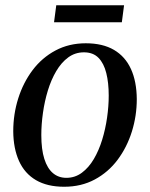

<svg xmlns="http://www.w3.org/2000/svg" viewBox="-20 -701 572 732"><path d="M307 -536Q371.5 -536 414.5 -510.8Q457.5 -485.5 479.2 -438Q501 -390.5 501.5 -323Q501.5 -259.5 482.8 -199.5Q464 -139.5 428.5 -92Q393 -44.5 341.5 -16.8Q290 11 224.5 11Q160.5 11 117.2 -14.2Q74 -39.5 52.5 -87.2Q31 -135 30.5 -200.5Q30.5 -265.5 49.5 -325.8Q68.5 -386 104.2 -433.5Q140 -481 191.5 -508.5Q243 -536 307 -536ZM300 -501.5Q266.5 -501.5 240.2 -482.2Q214 -463 194.5 -430Q175 -397 162.5 -356Q150 -315 143.8 -271Q137.5 -227 137.5 -186Q137.5 -131.5 149 -95.2Q160.5 -59 181.8 -41Q203 -23 233 -23Q266 -23 292.2 -42.5Q318.5 -62 337.8 -94.8Q357 -127.5 369.5 -168.2Q382 -209 388.2 -252.5Q394.5 -296 394.5 -336.5Q394.5 -385.5 385.2 -422.5Q376 -459.5 355.5 -480.5Q335 -501.5 300 -501.5ZM194.5 -681H453L444.5 -616H186Z"/></svg>

Font: Merriweather 96pt
Style: Italic
Weight: 400
Italic angle: -7.8°
Version: Version 2.101